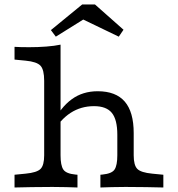

<svg xmlns="http://www.w3.org/2000/svg" viewBox="-20 -831 788 851"><path d="M212.1 -2.4Q158.9 -2.4 120.2 -1.6Q81.5 -0.8 44.4 0V-56.5L93.5 -61.3Q143.5 -66.1 159.7 -82.3Q175.8 -98.4 175.8 -142.7V-206.5H248.4V-142.7Q248.4 -98.4 260.5 -79.8Q272.6 -61.3 314.5 -57.3L323.4 -56.5V0Q299.2 -0.8 273.4 -1.6Q247.6 -2.4 212.1 -2.4ZM500 -206.5V-233.9Q500 -300.8 475.8 -330.6Q451.6 -360.5 396.8 -360.5Q338.7 -360.5 292.7 -330.6Q246.8 -300.8 213.7 -242.7L215.3 -287.1Q249.2 -355.6 298 -391.1Q346.8 -426.6 412.9 -426.6Q493.5 -426.6 533.1 -380.6Q572.6 -334.7 572.6 -241.1V-206.5ZM536.3 -2.4Q501.6 -2.4 475.4 -1.6Q449.2 -0.8 425 0V-56.5L433.9 -57.3Q475.8 -61.3 487.9 -79.8Q500 -98.4 500 -142.7V-206.5H572.6V-142.7Q572.6 -98.4 588.7 -82.3Q604.8 -66.1 654.8 -61.3L704 -56.5V0Q666.9 -0.8 628.2 -1.6Q589.5 -2.4 536.3 -2.4ZM175.8 -206.5V-472.6Q175.8 -521.8 159.7 -539.5Q143.5 -557.3 93.5 -562.1L44.4 -566.9V-623.4Q55.6 -622.6 72.6 -622.2Q89.5 -621.8 109.7 -621.8Q148.4 -621.8 185.1 -624.6Q221.8 -627.4 248.4 -633.1V-623.4V-206.5ZM227.4 -668.5 205.6 -697.6 344.4 -811.3H400.8L527.4 -699.2L506.5 -668.5L312.1 -762.1L383.9 -766.1Z"/></svg>

Font: Playfair 5pt SemiExpanded Light
Style: Regular
Weight: 300
Width: 6
Designer: Claus Eggers Sørensen
Foundry: Claus Eggers Sørensen
Version: Version 2.203